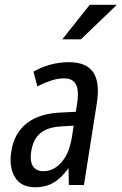

<svg xmlns="http://www.w3.org/2000/svg" viewBox="-20 -770 506 799"><path d="M279.3 -200.7 286.6 -247.1 237.3 -244.1Q177.7 -241.2 147.9 -215.8Q118.2 -190.4 110.4 -142.6Q107.9 -127.9 107.9 -116.2Q107.9 -91.8 117.2 -78.1Q131.3 -57.6 161.1 -57.6Q203.1 -57.6 235.4 -94.2Q268.6 -131.3 279.3 -200.7ZM266.6 -511.2Q341.3 -511.2 369.1 -467.3Q387.7 -438 387.2 -390.1Q387.2 -366.7 382.8 -339.4L329.6 -2L329.1 0H327.6H268.1H266.6V-1.5L265.1 -70.3Q250 -49.8 235.4 -35.2Q220.7 -20.5 204.1 -10.7Q171.4 9.3 126.5 9.3Q66.9 9.3 41.5 -33.7Q23.9 -64 23.9 -105Q23.9 -122.1 27.3 -141.1Q39.1 -216.3 91.8 -257.3Q144.5 -298.3 234.4 -301.8L295.4 -304.7L300.3 -334.5Q304.2 -357.9 304.2 -376.5Q304.2 -403.8 295.9 -418.9Q282.2 -444.3 245.6 -443.8Q220.7 -443.8 193.8 -435.1Q166.5 -426.3 137.2 -411.6L135.3 -410.6L134.8 -412.6L119.6 -470.2L119.1 -471.7L120.6 -472.7Q152.3 -490.7 189.7 -501Q227.1 -511.2 266.6 -511.2ZM353.5 -750H466.3L316.9 -606.4H239.3Z"/></svg>

Font: MAUL Condensed Italic
Style: Condenced Regular Italic
Weight: 400
Italic angle: -12°
Designer: MAUL
Version: Version 1.0; 2020; ttfautohint (v1.8.3)